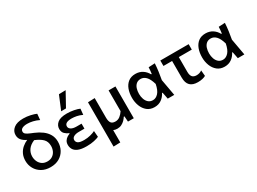

<svg xmlns="http://www.w3.org/2000/svg" viewBox="-47 -1597 3476 2599"><g transform="rotate(-30 1690.5 -297.0)"><path d="M44.5 -232Q44.5 -293.5 67 -339.5Q89.5 -385.5 126.5 -417Q163.5 -448.5 207.5 -467.5Q156.5 -491.5 130 -524Q103.5 -556.5 103.5 -603Q103.5 -663.5 154.2 -704.8Q205 -746 303 -746Q360.5 -746 415.5 -733.5Q470.5 -721 502.5 -706L494 -612.5Q449.5 -634.5 402.8 -645.5Q356 -656.5 315 -656.5Q267 -656.5 237.5 -641.5Q208 -626.5 208 -594Q208 -573.5 225.5 -557.8Q243 -542 292.5 -521.5L337.5 -503Q401 -476.5 450.5 -439.8Q500 -403 528.2 -353.5Q556.5 -304 556.5 -239Q556.5 -169 525.8 -112.2Q495 -55.5 437.8 -22Q380.5 11.5 301 11.5Q221.5 11.5 164 -22Q106.5 -55.5 75.5 -110.8Q44.5 -166 44.5 -232ZM153.5 -238Q153.5 -196.5 170.2 -159.8Q187 -123 220 -100.2Q253 -77.5 301.5 -77.5Q349 -77.5 381.5 -99.8Q414 -122 430.5 -158Q447 -194 447 -236Q447 -306 405 -346.5Q363 -387 287.5 -417.5Q219 -389 186.2 -342Q153.5 -295 153.5 -238Z M864.5 10.5Q781 10.5 734.2 -9.5Q687.5 -29.5 668.5 -62Q649.5 -94.5 649.5 -132Q649.5 -168 665.2 -192.8Q681 -217.5 703.8 -232.2Q726.5 -247 747 -253V-262.5Q714 -273.5 685.2 -301Q656.5 -328.5 656.5 -377.5Q656.5 -433 702.2 -471Q748 -509 850 -509Q904 -509 958.5 -498.2Q1013 -487.5 1043.5 -473L1034.5 -381.5Q990.5 -402.5 949 -410.5Q907.5 -418.5 871.5 -418.5Q764 -418.5 764 -355.5Q764 -327 793.2 -308.5Q822.5 -290 876.5 -290H955V-212H865.5Q818 -212 787.8 -195.2Q757.5 -178.5 757.5 -146Q757.5 -117 783 -98.5Q808.5 -80 877.5 -80Q928 -80 974.2 -91.8Q1020.5 -103.5 1050.5 -119.5L1058 -25Q1032.5 -12.5 982 -1Q931.5 10.5 864.5 10.5ZM799.5 -573Q844 -679.5 889 -788L995 -790.5Q964.5 -735 935 -681.5Q905 -627.5 875.5 -574Z M1175 195.5V-497L1282 -501V-194Q1282 -140.5 1300.8 -113Q1319.5 -85.5 1368.5 -85.5Q1410 -85.5 1441.8 -111Q1473.5 -136.5 1497 -172.5V-497H1604V0H1513Q1511.5 -21 1510 -42.5L1507 -85.5H1496.5Q1482.5 -62 1460.5 -39.8Q1438.5 -17.5 1409.2 -2.8Q1380 12 1343 12Q1307 12 1282 0V192Z M1926 11.5Q1858 11.5 1812.2 -25.5Q1766.5 -62.5 1743.5 -122.2Q1720.5 -182 1720.5 -250Q1720.5 -324 1742.5 -382.8Q1764.5 -441.5 1808.8 -475.5Q1853 -509.5 1920 -509.5Q1983 -509.5 2030.2 -478.8Q2077.5 -448 2104.5 -397.5H2114Q2118 -424 2120 -449Q2122 -474 2123 -497L2222 -502Q2218.5 -441.5 2210 -377.8Q2201.5 -314 2190.5 -256.5L2213.5 -128.5Q2225 -64 2236.5 0H2134.5L2124.5 -53Q2119 -79 2114 -105H2106Q2080 -53.5 2034.8 -21Q1989.5 11.5 1926 11.5ZM1953 -81.5Q1999.5 -81.5 2037.5 -122.8Q2075.5 -164 2093 -254Q2067.5 -341.5 2030.8 -378.2Q1994 -415 1949.5 -415Q1907.5 -415 1881 -392.8Q1854.5 -370.5 1842 -332.8Q1829.5 -295 1829.5 -249Q1829.5 -206 1842.8 -167.8Q1856 -129.5 1883.5 -105.5Q1911 -81.5 1953 -81.5Z M2602 12Q2521.5 12 2481 -28.2Q2440.5 -68.5 2440.5 -153V-412H2305.5V-497H2748.5V-412H2545.5V-180.5Q2545.5 -129.5 2566.2 -103.8Q2587 -78 2634 -78Q2654.5 -78 2676.8 -84.2Q2699 -90.5 2717 -105L2725 -15Q2706.5 -3.5 2674.5 4.2Q2642.5 12 2602 12Z M3021.5 11.5Q2953.5 11.5 2907.8 -25.5Q2862 -62.5 2839 -122.2Q2816 -182 2816 -250Q2816 -324 2838 -382.8Q2860 -441.5 2904.2 -475.5Q2948.5 -509.5 3015.5 -509.5Q3078.5 -509.5 3125.8 -478.8Q3173 -448 3200 -397.5H3209.5Q3213.5 -424 3215.5 -449Q3217.5 -474 3218.5 -497L3317.5 -502Q3314 -441.5 3305.5 -377.8Q3297 -314 3286 -256.5L3309 -128.5Q3320.5 -64 3332 0H3230L3220 -53Q3214.5 -79 3209.5 -105H3201.5Q3175.5 -53.5 3130.2 -21Q3085 11.5 3021.5 11.5ZM3048.5 -81.5Q3095 -81.5 3133 -122.8Q3171 -164 3188.5 -254Q3163 -341.5 3126.2 -378.2Q3089.5 -415 3045 -415Q3003 -415 2976.5 -392.8Q2950 -370.5 2937.5 -332.8Q2925 -295 2925 -249Q2925 -206 2938.2 -167.8Q2951.5 -129.5 2979 -105.5Q3006.5 -81.5 3048.5 -81.5Z"/></g></svg>

Font: Heraclito Medium
Style: Regular
Weight: 500
Designer: Kostas Bartsokas (font) & Cristiano Sobral (main changes)
Foundry: Kostas Bartsokas (font) & Cristiano Sobral (main changes)
Version: Version 1.00;July 8, 2020;FontCreator 13.0.0.2655 64-bit